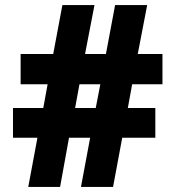

<svg xmlns="http://www.w3.org/2000/svg" viewBox="-20 -734 689 754"><path d="M91 0 127 -193H31V-310H150L167 -403H61V-522H189L225 -714H351L314 -522H396L432 -714H558L521 -522H618V-403H499L482 -310H590V-193H460L424 0H298L334 -193H251L216 0ZM275 -310H356L374 -403H292Z"/></svg>

Font: Noto Sans Malayalam SemiCondensed Black
Style: Regular
Weight: 900
Width: 4
Designer: Jelle Bosma - Monotype Design Team
Foundry: Monotype Imaging Inc.
Version: Version 2.104; ttfautohint (v1.8.4.7-5d5b)